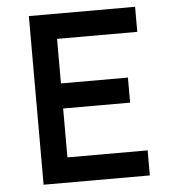

<svg xmlns="http://www.w3.org/2000/svg" viewBox="-51 -747 716 794"><g transform="rotate(-5 307.0 -350.0)"><path d="M98 0V-700H539V-596H206V-411H484V-307H206V-104H539V0Z"/></g></svg>

Font: Lexend
Style: Regular
Weight: 400
Designer: Bonnie Shaver-Troup, Thomas Jockin
Foundry: Lexend
Version: Version 1.007; ttfautohint (v1.8.3)